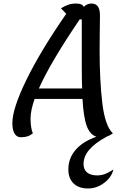

<svg xmlns="http://www.w3.org/2000/svg" viewBox="-20 -754 714 1087"><path d="M622 206Q611 251 569 282Q527 313 478 313Q426 313 396.5 284.5Q367 256 367 205Q367 142 408 94.5Q449 47 526 20Q490 9 471.5 -39.5Q453 -88 447 -194H176Q153 -129 153 -83Q153 -29 166 1Q151 13 135.5 18Q120 23 98 23Q75 23 62.5 2.5Q50 -18 50 -57Q50 -139 129.5 -302Q209 -465 355 -676L325 -707Q348 -721 367.5 -727.5Q387 -734 411 -734Q447 -734 454 -715Q473 -734 498 -734Q522 -734 534 -717.5Q546 -701 546 -665Q546 -618 545 -589L544 -470Q544 -296 559.5 -168.5Q575 -41 619 1Q605 12 585 19Q517 56 485 94Q453 132 453 174Q453 206 473 222.5Q493 239 530 239Q553 239 573.5 231.5Q594 224 622 206ZM445 -253Q443 -290 443 -378V-644H431Q266 -401 200 -253Z"/></svg>

Font: Lemonada Light
Style: Regular
Weight: 300
Designer: Mohamed Gaber (Arabic) Eduardo Tunni (Latin)
Foundry: Kief Type Foundry
Version: Version 3.006